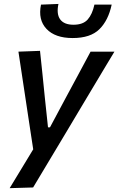

<svg xmlns="http://www.w3.org/2000/svg" viewBox="-20 -759 600 974"><path d="M29 195.5Q58 147.5 88.8 97Q119.5 46.5 148.5 -1.5Q141.5 -48 134.2 -95.2Q127 -142.5 120 -189L106.5 -278.5Q98.5 -332 90 -387.8Q81.5 -443.5 73.5 -497L183 -501Q189.5 -440 195.5 -382.2Q201.5 -324.5 207.5 -263.5L223.5 -113H233.5L314 -263.5Q346.5 -323.5 377.2 -380.8Q408 -438 439.5 -497H560.5Q536.5 -457 514 -419.8Q491.5 -382.5 464.8 -337.5Q438 -292.5 400.5 -230L317 -90Q260 5 220.2 71.5Q180.5 138 148 192ZM348.5 -566Q259.5 -566 215.8 -612.5Q172 -659 188 -735.5L276.5 -739Q265.5 -688 285.2 -660.8Q305 -633.5 353 -633.5Q401.5 -633.5 425 -660.2Q448.5 -687 459 -735.5H546.5Q529.5 -655.5 484.2 -610.8Q439 -566 348.5 -566Z"/></svg>

Font: Commissioner Medium
Style: Italic
Weight: 500
Italic angle: -12°
Designer: Kostas Bartsokas
Foundry: Kostas Bartsokas
Version: Version 1.000; ttfautohint (v1.8.3)